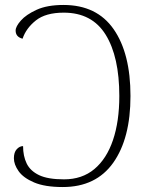

<svg xmlns="http://www.w3.org/2000/svg" viewBox="-20 -744 603 774"><path d="M233 10Q161 10 117.5 -8.5Q74 -27 55 -54Q36 -81 36 -106Q36 -130 47.5 -142.5Q59 -155 73 -155Q73 -115 87.5 -85Q102 -55 137.5 -38Q173 -21 238 -21Q311 -21 360.5 -62.5Q410 -104 435.5 -179.5Q461 -255 461 -357Q461 -515 406 -604Q351 -693 237 -693Q164 -693 124.5 -661.5Q85 -630 71 -588Q43 -595 43 -621Q43 -637 64 -661Q85 -685 127.5 -704.5Q170 -724 236 -724Q370 -724 438 -626.5Q506 -529 506 -357Q506 -186 436.5 -88Q367 10 233 10Z"/></svg>

Font: Noto Serif ExtraLight
Style: Regular
Weight: 200
Designer: Monotype Design Team
Foundry: Monotype Imaging Inc.
Version: Version 2.015; ttfautohint (v1.8.4.7-5d5b)